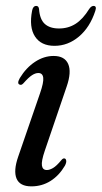

<svg xmlns="http://www.w3.org/2000/svg" viewBox="-20 -636 352 664"><path d="M142 -48Q151.5 -48 163.5 -55Q175.5 -62 192 -82Q198 -89.5 203.5 -88Q208 -87 209 -80.2Q210 -73.5 204.5 -63Q184.5 -29 154.8 -10.2Q125 8.5 88.5 8.5Q48.5 8.5 37.2 -18.5Q26 -45.5 43 -94.5L118.5 -313.5Q131.5 -351 129.5 -367.2Q127.5 -383.5 112.5 -383.5Q102.5 -383.5 90.8 -376Q79 -368.5 61 -348Q54.5 -341 49.5 -343Q37 -345.5 48.5 -366Q70.5 -402 101.2 -422.2Q132 -442.5 165.5 -442.5Q203.5 -442.5 215.8 -414.8Q228 -387 210.5 -336.5L135 -115Q122.5 -78.5 125 -63.2Q127.5 -48 142 -48ZM184 -537.5Q216 -537.5 241.2 -553.5Q266.5 -569.5 288.5 -605Q295.5 -615.5 303.5 -615.5Q315.5 -615.5 309.5 -598Q291 -541.5 253 -509.5Q215 -477.5 168.5 -477.5Q122 -477.5 101 -509.8Q80 -542 91 -599Q94 -615.5 105.5 -615.5Q113.5 -615.5 115 -605Q117.5 -569 135 -553.2Q152.5 -537.5 184 -537.5Z"/></svg>

Font: Fraunces 144pt S050
Style: Italic
Weight: 400
Italic angle: -16°
Version: Version 1.000; ttfautohint (v1.8.3)